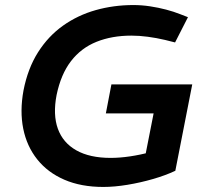

<svg xmlns="http://www.w3.org/2000/svg" viewBox="-20 -730 797 760"><path d="M389 10Q301 10 235 -18.5Q169 -47 127.5 -99Q86 -151 72 -220.5Q58 -290 73 -372Q90 -459 130.5 -523Q171 -587 229.5 -628.5Q288 -670 359 -690Q430 -710 508 -710Q541 -710 574 -705Q607 -700 637.5 -692Q668 -684 693 -674L724 -662L673 -562L633 -572Q599 -580 565 -584.5Q531 -589 500 -589Q423 -589 362 -564.5Q301 -540 261 -488Q221 -436 204 -354Q189 -276 209 -220.5Q229 -165 282 -135Q335 -105 418 -105Q454 -105 494.5 -111Q535 -117 576 -128L551 -93L588 -281H399L421 -396H741L674 -54Q636 -36 586 -21.5Q536 -7 484.5 1.5Q433 10 389 10Z"/></svg>

Font: REM Medium Medium
Style: Italic
Weight: 500
Italic angle: -11°
Version: Version 1.005;gftools[0.9.28]